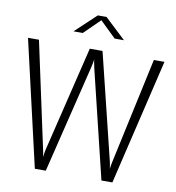

<svg xmlns="http://www.w3.org/2000/svg" viewBox="-101 -1066 1063 1157"><g transform="rotate(10 430.0 -488.0)"><path d="M190 0 12.5 -770H79.5L219.5 -119.5Q221 -113 223.5 -99.5Q226 -86 226.5 -78Q227.5 -86 229.5 -99.5Q231.5 -113 233 -119.5L390.5 -770H468.5L628 -119.5Q629.5 -113 631.8 -99.8Q634 -86.5 635 -78Q636 -86.5 638.2 -99.8Q640.5 -113 642 -119.5L782.5 -770H847.5L664.5 0H597.5L437.5 -659.5Q435.5 -669.5 432 -686.5Q428.5 -703.5 428 -713Q427.5 -703.5 424 -686.2Q420.5 -669 418 -659L257 0ZM275.5 -856 403.5 -976H456.5L584.5 -856H527.5L429.5 -951L332.5 -856Z"/></g></svg>

Font: Junction Light
Style: Regular
Weight: 300
Designer: Caroline Hadilaksono
Foundry: Caroline Hadilaksono, Tyler Finck, The League of Moveable Type
Version: Version 2.000; ttfautohint (v1.8.3)